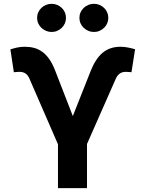

<svg xmlns="http://www.w3.org/2000/svg" viewBox="-20 -966 747 986"><path d="M33.4 -712.4Q49.4 -717.7 67.5 -721.8Q85.6 -725.9 107.2 -725.9Q132.8 -725.9 155.2 -720Q177.6 -714.1 196.9 -700.1Q216.3 -686.1 232.8 -662.8Q249.3 -639.6 262.8 -604.8L354 -370L445 -599.8Q469.8 -663.7 506.7 -694.8Q543.7 -725.9 599.1 -725.9Q618.3 -725.9 637.6 -721.9Q657 -718 673.7 -713.1L655.2 -595.2Q653.8 -595.2 650.2 -595.5Q646.7 -595.9 642.2 -596.2Q637.8 -596.6 633.2 -596.8Q628.6 -596.9 625 -596.9Q606.2 -596.9 594.1 -587.5Q582 -578.1 575.3 -563.2L426.8 -226.6V0H277.7V-225.1L130.7 -563.2Q123.6 -579.5 111.5 -588.2Q99.4 -596.9 81.3 -596.9Q77.8 -596.9 73 -596.8Q68.2 -596.6 63.6 -596.2Q58.9 -595.9 55.6 -595.5Q52.2 -595.2 51.1 -595.2ZM387.8 -874.3Q387.8 -889.2 393.6 -902.3Q399.5 -915.5 409.6 -925.2Q419.7 -935 433.4 -940.7Q447.1 -946.4 462.4 -946.4Q478 -946.4 491.3 -940.7Q504.6 -935 514.7 -925.2Q524.9 -915.5 530.5 -902.3Q536.2 -889.2 536.2 -874.3Q536.2 -859.4 530.5 -846.2Q524.9 -833.1 514.7 -823.3Q504.6 -813.6 491.3 -807.7Q478 -801.8 462.4 -801.8Q447.1 -801.8 433.4 -807.7Q419.7 -813.6 409.6 -823.3Q399.5 -833.1 393.6 -846.2Q387.8 -859.4 387.8 -874.3ZM245 -946.4Q260.7 -946.4 274 -940.7Q287.3 -935 297.4 -925.2Q307.5 -915.5 313.2 -902.3Q318.9 -889.2 318.9 -874.3Q318.9 -859.4 313.2 -846.2Q307.5 -833.1 297.4 -823.3Q287.3 -813.6 274 -807.7Q260.7 -801.8 245 -801.8Q229.8 -801.8 216.1 -807.7Q202.4 -813.6 192.3 -823.3Q182.2 -833.1 176.3 -846.2Q170.5 -859.4 170.5 -874.3Q170.5 -889.2 176.3 -902.3Q182.2 -915.5 192.3 -925.2Q202.4 -935 216.1 -940.7Q229.8 -946.4 245 -946.4Z"/></svg>

Font: Cannonade
Style: Bold
Weight: 700
Designer: Rasmus Andersson
Foundry: rsms
Version: Version 3.012;git-f93a4a705